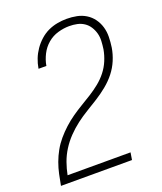

<svg xmlns="http://www.w3.org/2000/svg" viewBox="-138 -832 775 920"><g transform="rotate(-20 250.0 -371.5)"><path d="M13 0V-1Q18 -29 24 -57Q30 -85 40 -112.5Q50 -140 64.5 -166Q79 -192 98.5 -215Q118 -238 140.5 -258.5Q163 -279 188 -296.5Q213 -314 239 -329.5Q265 -345 290.5 -361Q316 -377 339.5 -396Q363 -415 381.5 -438.5Q400 -462 411.5 -489.5Q423 -517 428 -545Q431 -566 432 -586.5Q433 -607 428 -625.5Q423 -644 412.5 -660.5Q402 -677 386 -687.5Q370 -698 351 -702Q332 -706 311 -706Q283 -706 253.5 -697.5Q224 -689 200.5 -669Q177 -649 163 -621.5Q149 -594 144 -566V-564H104V-566Q108 -590 117 -613Q126 -636 140.5 -657Q155 -678 174.5 -695.5Q194 -713 216.5 -723.5Q239 -734 263.5 -738.5Q288 -743 311 -743Q338 -743 363 -738Q388 -733 409 -720Q430 -707 444.5 -687Q459 -667 466 -643Q473 -619 472.5 -592.5Q472 -566 468 -539Q463 -508 450 -477Q437 -446 416 -419.5Q395 -393 368 -371Q341 -349 312.5 -331Q284 -313 255 -295.5Q226 -278 199 -257.5Q172 -237 148 -212Q124 -187 106 -158.5Q88 -130 77 -99Q66 -68 60 -37H381L375 0Z"/></g></svg>

Font: Iosevka Curly Extralight
Style: Italic
Weight: 200
Italic angle: -9°
Monospace: yes
Designer: Belleve Invis
Foundry: Belleve Invis
Version: Version 22.1.2; ttfautohint (v1.8.4)